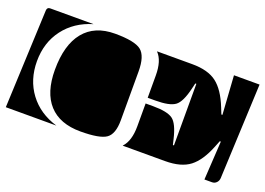

<svg xmlns="http://www.w3.org/2000/svg" viewBox="-77 -676 1179 853"><g transform="rotate(20 512.5 -250.0)"><path d="M148 -241Q148 -359 198.5 -421Q249 -483 345 -483Q438 -483 469 -458.5Q500 -434 500 -361V-130Q500 -65 469.5 -43.5Q439 -22 348 -22Q250 -22 199 -78Q148 -134 148 -241ZM0 -10 20 -475Q21 -490 35 -490H240Q156 -465 108 -401.5Q60 -338 60 -250Q60 -162 107.5 -98.5Q155 -35 239 -10ZM547 -27V-28Q578 -61 578 -130V-238H614Q681 -238 707 -219Q733 -200 749 -131L755 -106H760V-397H755L749 -372Q733 -303 707 -284Q681 -265 614 -265H578V-370Q578 -440 547 -472V-473H713Q788 -473 829 -441.5Q870 -410 899 -337L911 -307H916L904 -490H1025L1005 -40Q1004 -27 995.5 -18.5Q987 -10 975 -10H939L950 -193H945L933 -163Q904 -90 863 -58.5Q822 -27 747 -27Z"/></g></svg>

Font: PrimecolorCV1
Style: Medium
Weight: 500
Designer: gluk
Foundry: gluk
Version: Version 0.672